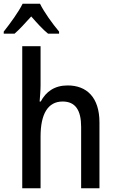

<svg xmlns="http://www.w3.org/2000/svg" viewBox="-58 -1007 608 1027"><path d="M-38 -838V-827H20C46 -849 77 -884 109 -919C140 -884 170 -850 199 -827H258V-838C222 -881 178 -942 156 -987H63C42 -944 -3 -882 -38 -838ZM61 0H159V-277C159 -397 198 -464 277 -464C345 -464 376 -418 376 -328V0H474V-352C474 -487 405 -550 304 -550C234 -550 188 -517 160 -464H154C156 -491 159 -524 159 -552V-760H61Z"/></svg>

Font: Noto Sans Mono Condensed Medium
Style: Regular
Weight: 500
Width: 3
Designer: Monotype Design Team
Foundry: Monotype Imaging Inc.
Version: Version 2.014